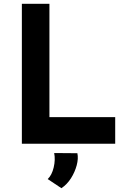

<svg xmlns="http://www.w3.org/2000/svg" viewBox="-20 -756 681 1010"><path d="M95 -736H240V-140H586V0H95ZM303 234 231 186Q253 165 262.5 124.5Q272 84 265 49L387 50Q393 78 383.5 113.5Q374 149 353.5 181.5Q333 214 303 234Z"/></svg>

Font: Synthetic
Style: Bold
Weight: 700
Designer: Santiago Orozco
Foundry: Typemade
Version: Version 2.000; ttfautohint (v1.8.4.7-5d5b)